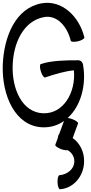

<svg xmlns="http://www.w3.org/2000/svg" viewBox="-24 -874 663 1395"><path d="M589 -602C552 -755 426 -876 279 -850C88 -816 4 -607 -4 -401C-11 -179 87 44 286 51C345 53 397 36 441 5L406 100C401 104 397 116 395 132L378 177C375 186 394 200 421 210C440 217 459 219 468 217C497 234 517 264 516 300C515 355 465 394 408 399C399 400 393 423 394 451C395 479 403 501 412 501C512 494 586 404 587 300C589 230 556 165 504 129L543 23C546 15 527 1 500 -9C489 -13 477 -16 468 -17C561 -101 606 -253 579 -406C576 -423 562 -436 544 -436C453 -436 354 -435 273 -409C264 -406 264 -382 273 -355C281 -328 295 -309 303 -311C372 -334 446 -357 513 -363C528 -201 436 -46 290 -51C137 -56 62 -228 68 -399C73 -561 146 -723 297 -750C392 -767 466 -679 490 -578C492 -569 516 -568 543 -574C571 -581 591 -594 589 -602Z"/></svg>

Font: Nupuram Condensed Medium
Style: Regular
Weight: 500
Width: 3
Designer: Santhosh Thottingal (santhosh.thottingal@gmail.com)
Foundry: SMC
Version: Version 1.000